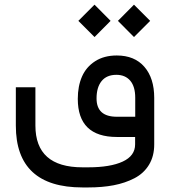

<svg xmlns="http://www.w3.org/2000/svg" viewBox="-20 -595 739 834"><path d="M492.2 -504.4 562 -574.7 632.3 -504.4 562 -434.1ZM320.3 -504.4 390.6 -574.7 460.4 -504.4 390.6 -434.1ZM649.9 -169.9V32.2Q649.9 83.5 627.2 120.8Q604.5 158.2 564 179.2Q523.4 200.2 473.9 209.7Q424.3 219.2 363.3 219.2H338.4Q48.8 219.2 48.8 -49.3V-215.8H133.8V-49.8Q133.8 131.8 338.4 131.8H363.3Q459 131.8 512.9 106.9Q566.9 82 566.9 32.2V0H487.8Q317.9 0 317.9 -165.5Q317.9 -220.7 336.2 -262.5Q354.5 -304.2 393.3 -329.1Q432.1 -354 487.3 -354Q564.5 -354 607.2 -304.7Q649.9 -255.4 649.9 -169.9ZM399.4 -167.5Q399.4 -87.9 487.3 -87.9H567.4V-170.4Q567.4 -219.2 545.7 -244.6Q523.9 -270 485.4 -270Q443.4 -270 421.4 -242.9Q399.4 -215.8 399.4 -167.5Z"/></svg>

Font: Shabnam FD
Style: Regular
Weight: 400
Foundry: DejaVu fonts team - Redesigned by Saber Rastikerdar - Based on Vazir font
Version: Version 5.00;October 20, 2019;FontCreator 12.0.0.2547 64-bit